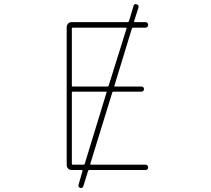

<svg xmlns="http://www.w3.org/2000/svg" viewBox="-20 -861 1040 946"><path d="M375 64.5Q363.3 60.5 367.2 48.8L386.7 -19.5Q387.7 -23.4 382.8 -23.4H333Q322.3 -23.4 315.4 -30.8Q308.6 -38.1 308.6 -47.9V-727.5Q308.6 -737.3 315.4 -744.6Q322.3 -752 333 -752H609.4Q613.3 -752 615.2 -755.9L637.7 -831.1Q639.6 -840.8 648.4 -840.8Q650.4 -840.8 653.3 -839.8Q666 -835.9 662.1 -823.2L640.6 -755.9Q639.6 -752 644.5 -752H697.3Q702.1 -752 706.1 -748Q710 -744.1 710 -738.3Q710 -732.4 706.1 -728.5Q702.1 -724.6 697.3 -724.6H635.7Q630.9 -724.6 629.9 -720.7L543.9 -439.5Q542 -434.6 546.9 -434.6H676.8Q682.6 -434.6 686 -431.2Q689.5 -427.7 689.5 -422.4Q689.5 -417 686 -413.1Q682.6 -409.2 676.8 -409.2H539.1Q534.2 -409.2 533.2 -405.3L424.8 -53.7Q423.8 -49.8 427.7 -49.8H697.3Q703.1 -49.8 706.5 -45.9Q710 -42 710 -36.6Q710 -31.2 706.5 -27.3Q703.1 -23.4 697.3 -23.4H419.9Q416 -23.4 414.1 -19.5L390.6 56.6Q387.7 65.4 379.9 65.4Q377.9 65.4 375 64.5ZM334 -53.7Q334 -49.8 337.9 -49.8H391.6Q396.5 -49.8 397.5 -53.7L504.9 -405.3Q506.8 -409.2 502 -409.2H337.9Q334 -409.2 334 -405.3ZM334 -439.5Q334 -434.6 337.9 -434.6H509.8Q514.6 -434.6 515.6 -439.5L603.5 -720.7Q604.5 -724.6 600.6 -724.6H337.9Q334 -724.6 334 -720.7Z"/></svg>

Font: Rounded Mgen+ 1m thin
Style: Regular
Weight: 100
Designer: [Source Han Sans]
Ryoko NISHIZUKA  (kana & ideographs); Paul D. Hunt (Latin, Greek & Cyrillic); Wenlong ZHANG  (bopomofo
Version: Version 1.059.20150602